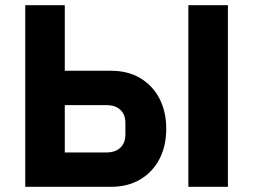

<svg xmlns="http://www.w3.org/2000/svg" viewBox="-20 -718 973 738"><path d="M77 0V-698H229V-446H407Q472 -446 519.5 -417.5Q567 -389 593 -339Q619 -289 619 -223Q619 -157 593 -107Q567 -57 519.5 -28.5Q472 0 407 0ZM229 -132H389Q412 -132 428 -140Q444 -148 453 -163.5Q462 -179 462 -201V-245Q462 -268 453 -283Q444 -298 428 -306Q412 -314 389 -314H229ZM704 0V-698H856V0Z"/></svg>

Font: IBM Plex Sans
Style: Bold
Weight: 700
Designer: Mike Abbink, Paul van der Laan, Pieter van Rosmalen
Foundry: Bold Monday
Version: Version 3.201